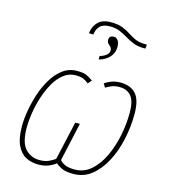

<svg xmlns="http://www.w3.org/2000/svg" viewBox="-123 -936 917 1043"><g transform="rotate(15 335.5 -414.5)"><path d="M271 -750Q274 -787 298.5 -813Q323 -839 372 -839Q412 -839 437.5 -829Q463 -819 483 -805.5Q503 -792 525.5 -782Q548 -772 582 -772H591L589 -749H579Q546 -749 521 -759Q496 -769 474 -782.5Q452 -796 428 -806Q404 -816 373 -816Q334 -816 316.5 -797.5Q299 -779 296 -750ZM359 -646Q379 -651 394 -662.5Q409 -674 409 -689Q409 -699 405.5 -705Q402 -711 394 -717Q388 -722 384.5 -728Q381 -734 381 -743Q381 -767 408 -767Q422 -767 431 -754Q440 -741 440 -718Q440 -684 418 -660Q396 -636 359 -626ZM188 10Q150 10 118.5 -6.5Q87 -23 68.5 -62.5Q50 -102 50 -170Q50 -207 58 -255Q66 -303 82 -352Q98 -401 123.5 -443Q149 -485 183.5 -510.5Q218 -536 263 -536Q298 -536 316 -528Q334 -520 353 -506L335 -485Q320 -498 304 -504.5Q288 -511 262 -511Q224 -511 194 -487.5Q164 -464 142 -425Q120 -386 105.5 -340.5Q91 -295 84 -250Q77 -205 77 -170Q77 -83 109.5 -49Q142 -15 189 -15Q218 -15 239 -24Q260 -33 276 -45L325 -262H351L303 -46Q311 -34 331 -24.5Q351 -15 387 -15Q439 -15 478 -49Q517 -83 543.5 -138.5Q570 -194 583.5 -260Q597 -326 597 -390Q597 -455 574 -483Q551 -511 508 -511Q485 -511 466.5 -504.5Q448 -498 432 -487L419 -508Q434 -519 456.5 -527.5Q479 -536 507 -536Q563 -536 593.5 -503Q624 -470 624 -390Q624 -318 608.5 -247Q593 -176 562.5 -118Q532 -60 488 -25Q444 10 386 10Q342 10 320 -1Q298 -12 287 -23Q271 -10 246.5 0Q222 10 188 10Z"/></g></svg>

Font: Noto Sans Thin
Style: Italic
Weight: 100
Italic angle: -12°
Designer: Monotype Design Team
Foundry: Monotype Imaging Inc.
Version: Version 2.013; ttfautohint (v1.8.4.7-5d5b)